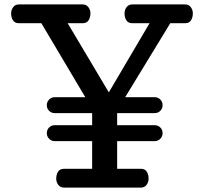

<svg xmlns="http://www.w3.org/2000/svg" viewBox="-20 -857 931 877"><path d="M860.8 -795.9Q860.8 -777.8 852.5 -764.4Q844.2 -751 825.7 -751H757.8L551.8 -413.1H686.5Q701.7 -413.1 712.2 -402.3Q722.7 -391.6 722.7 -376.5Q722.7 -361.3 712.2 -350.8Q701.7 -340.3 686.5 -340.3H515.1V-285.2H686.5Q701.7 -285.2 712.2 -274.7Q722.7 -264.2 722.7 -249Q722.7 -233.9 712.2 -223.1Q701.7 -212.4 686.5 -212.4H515.1V-85.9H624Q642.6 -85.9 650.6 -72.5Q658.7 -59.1 658.7 -41Q658.7 -24.9 649.4 -12.5Q640.1 0 623 0H272.9Q255.9 0 246.3 -12.5Q236.8 -24.9 236.8 -41Q236.8 -59.1 245.1 -72.5Q253.4 -85.9 272 -85.9H400.9V-212.4H230Q214.8 -212.4 204.3 -223.1Q193.8 -233.9 193.8 -249Q193.8 -264.2 204.3 -274.7Q214.8 -285.2 230 -285.2H400.9V-340.3H230Q214.8 -340.3 204.3 -350.8Q193.8 -361.3 193.8 -376.5Q193.8 -391.6 204.3 -402.3Q214.8 -413.1 230 -413.1H369.6L168.9 -751H65.9Q47.4 -751 39.1 -764.4Q30.8 -777.8 30.8 -795.9Q30.8 -812 40.3 -824.5Q49.8 -836.9 66.9 -836.9H356.9Q374 -836.9 383.5 -824.5Q393.1 -812 393.1 -795.9Q393.1 -777.8 384.8 -764.4Q376.5 -751 357.9 -751H289.1L477.1 -435.1L663.1 -751H584Q565.4 -751 557.1 -764.4Q548.8 -777.8 548.8 -795.9Q548.8 -812 558.3 -824.5Q567.9 -836.9 585 -836.9H824.7Q841.8 -836.9 851.3 -824.5Q860.8 -812 860.8 -795.9Z"/></svg>

Font: Cutive
Style: Regular
Weight: 400
Designer: Vernon Adams
Version: Version 1.002